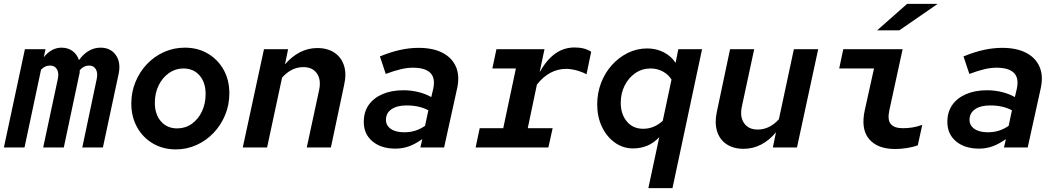

<svg xmlns="http://www.w3.org/2000/svg" viewBox="-27 -758 5447 987"><path d="M-7 0 101 -505H207L198 -464Q238 -513 289 -513Q322 -513 345.5 -496Q369 -479 379 -449Q402 -481 430 -497Q458 -513 490 -513Q541 -513 568 -475.5Q595 -438 583 -379L502 0H396L470 -351Q477 -382 466 -401.5Q455 -421 431 -421Q403 -421 383 -397Q383 -392 382.5 -385.5Q382 -379 380 -373L301 0H195L270 -351Q277 -382 266 -401.5Q255 -421 230 -421Q217 -421 206 -416Q195 -411 184 -400L99 0Z M877 10Q811 10 759 -20.5Q707 -51 677.5 -104.5Q648 -158 648 -226Q648 -285 669.5 -337Q691 -389 728.5 -428.5Q766 -468 816 -490.5Q866 -513 923 -513Q990 -513 1041.5 -482.5Q1093 -452 1122.5 -399.5Q1152 -347 1152 -278Q1152 -219 1130.5 -167Q1109 -115 1071 -75Q1033 -35 983 -12.5Q933 10 877 10ZM884 -98Q926 -98 959 -121.5Q992 -145 1011 -185Q1030 -225 1030 -275Q1030 -334 999 -370Q968 -406 915 -406Q875 -406 841.5 -382.5Q808 -359 788.5 -319Q769 -279 769 -230Q769 -170 800.5 -134Q832 -98 884 -98Z M1221 0 1330 -505H1454L1438 -427Q1473 -468 1515 -489.5Q1557 -511 1604 -511Q1657 -511 1692.5 -487Q1728 -463 1741.5 -420.5Q1755 -378 1742 -321L1674 0H1550L1613 -293Q1625 -347 1602.5 -380Q1580 -413 1532 -413Q1471 -413 1423 -359L1346 0Z M2006 6Q1932 6 1887.5 -31.5Q1843 -69 1843 -131Q1843 -182 1868 -218Q1893 -254 1939 -274Q1985 -294 2047 -294Q2086 -294 2123 -285Q2160 -276 2190 -259L2200 -301Q2212 -356 2185.5 -383Q2159 -410 2095 -410Q2066 -410 2032.5 -402Q1999 -394 1956 -378L1926 -468Q1982 -491 2030.5 -501.5Q2079 -512 2125 -512Q2199 -512 2248 -486.5Q2297 -461 2317 -414.5Q2337 -368 2323 -304L2256 0H2134L2144 -43Q2107 -17 2074.5 -5.5Q2042 6 2006 6ZM1957 -142Q1957 -113 1982 -95.5Q2007 -78 2051 -78Q2081 -78 2107 -86Q2133 -94 2158 -111L2175 -191Q2153 -203 2125 -209.5Q2097 -216 2063 -216Q2014 -216 1985.5 -196.5Q1957 -177 1957 -142Z M2418 0 2439 -99H2560L2625 -406H2504L2525 -505H2772L2747 -387Q2784 -452 2828 -483Q2872 -514 2927 -514Q2953 -514 2974 -508.5Q2995 -503 3012 -492L2988 -376Q2974 -384 2955.5 -390.5Q2937 -397 2918 -400.5Q2899 -404 2884 -404Q2840 -404 2802 -383.5Q2764 -363 2733 -323L2686 -99H2814L2792 0Z M3306 209 3362 -53Q3333 -22 3299 -8.5Q3265 5 3228 5Q3175 5 3133 -25.5Q3091 -56 3067 -107Q3043 -158 3043 -221Q3043 -280 3063 -332Q3083 -384 3118.5 -423.5Q3154 -463 3200.5 -486Q3247 -509 3300 -509Q3346 -509 3384.5 -489.5Q3423 -470 3446 -435L3460 -505H3582L3430 209ZM3280 -96Q3335 -96 3380 -137L3425 -349Q3408 -376 3379.5 -391Q3351 -406 3318 -406Q3274 -406 3239.5 -382.5Q3205 -359 3184.5 -319Q3164 -279 3164 -229Q3164 -172 3195 -134Q3226 -96 3280 -96Z M3796 7Q3743 7 3707.5 -17Q3672 -41 3659 -84Q3646 -127 3658 -183L3726 -505H3850L3787 -212Q3775 -158 3798 -125Q3821 -92 3868 -92Q3929 -92 3977 -145L4054 -505H4179L4070 0H3946L3962 -78Q3927 -36 3885 -14.5Q3843 7 3796 7Z M4575 8Q4483 8 4440 -44Q4397 -96 4419 -194L4466 -406H4287L4308 -505H4613L4545 -192Q4534 -142 4552 -120.5Q4570 -99 4614 -99Q4638 -99 4661.5 -102.5Q4685 -106 4714 -116L4691 -11Q4667 -2 4635 3Q4603 8 4575 8ZM4482 -602 4636 -738H4793L4596 -602Z M5006 6Q4932 6 4887.5 -31.5Q4843 -69 4843 -131Q4843 -182 4868 -218Q4893 -254 4939 -274Q4985 -294 5047 -294Q5086 -294 5123 -285Q5160 -276 5190 -259L5200 -301Q5212 -356 5185.5 -383Q5159 -410 5095 -410Q5066 -410 5032.5 -402Q4999 -394 4956 -378L4926 -468Q4982 -491 5030.5 -501.5Q5079 -512 5125 -512Q5199 -512 5248 -486.5Q5297 -461 5317 -414.5Q5337 -368 5323 -304L5256 0H5134L5144 -43Q5107 -17 5074.5 -5.5Q5042 6 5006 6ZM4957 -142Q4957 -113 4982 -95.5Q5007 -78 5051 -78Q5081 -78 5107 -86Q5133 -94 5158 -111L5175 -191Q5153 -203 5125 -209.5Q5097 -216 5063 -216Q5014 -216 4985.5 -196.5Q4957 -177 4957 -142Z"/></svg>

Font: Red Hat Mono SemiBold
Style: Italic
Weight: 600
Italic angle: -12°
Monospace: yes
Designer: Pentagram, MCKL
Foundry: MCKL
Version: Version 1.030